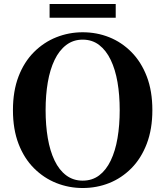

<svg xmlns="http://www.w3.org/2000/svg" viewBox="-20 -925 830 964"><path d="M229 -836V-905H561V-836ZM395 19Q326 19 263 -6Q200 -31 150.5 -80.5Q101 -130 73 -203Q45 -276 45 -372Q45 -468 73 -541Q101 -614 150.5 -663.5Q200 -713 263 -738Q326 -763 395 -763Q466 -763 528.5 -738Q591 -713 640 -663.5Q689 -614 717 -541Q745 -468 745 -372Q745 -277 717 -203.5Q689 -130 640 -80.5Q591 -31 528.5 -6Q466 19 395 19ZM395 -18Q443 -18 478 -44.5Q513 -71 536 -119Q559 -167 570 -231.5Q581 -296 581 -372Q581 -448 570 -512Q559 -576 536 -624Q513 -672 478 -699Q443 -726 395 -726Q348 -726 312.5 -699Q277 -672 254 -624Q231 -576 220 -512Q209 -448 209 -372Q209 -296 220 -231.5Q231 -167 254 -119Q277 -71 312.5 -44.5Q348 -18 395 -18Z"/></svg>

Font: Noto Serif TC ExtraBold
Style: Regular
Weight: 800
Designer: Ryoko NISHIZUKA 西塚涼子 (kana & ideographs); Frank Grießhammer (Latin, Greek & Cyrillic); Wenlong ZHANG 张文龙 (bopomofo); San
Foundry: Adobe
Version: Version 2.002-H1;hotconv 1.1.0;makeotfexe 2.6.0